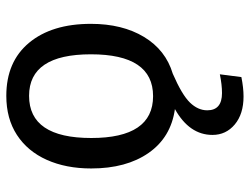

<svg xmlns="http://www.w3.org/2000/svg" viewBox="-114 -466 811 624"><g transform="rotate(-90 292.0 -153.5)"><path d="M246 114Q246 162 302 162Q329 162 363 155L354 225Q319 232 291 232Q234 232 200 203.5Q166 175 166 131Q166 56 250 9Q158 -4 107.5 -76.5Q57 -149 57 -263Q57 -345 85 -407.5Q113 -470 166 -504.5Q219 -539 293 -539Q404 -539 465.5 -465Q527 -391 527 -264Q527 -162 484.5 -91.5Q442 -21 365 2Q296 32 271 58Q246 84 246 114ZM292 -62Q428 -62 428 -264Q428 -465 293 -465Q156 -465 156 -263Q156 -62 292 -62Z"/></g></svg>

Font: FiraGOUPP
Style: Medium
Weight: 400
Designer: bBox Type
Foundry: bBox Type GmbH
Version: Version 1.001